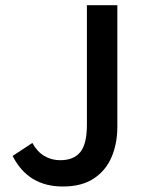

<svg xmlns="http://www.w3.org/2000/svg" viewBox="-20 -694 547 727"><path d="M217.8 12.2Q86.4 12.2 27.8 -103.5L102.5 -152.8Q120.6 -119.6 147.7 -103.5Q174.8 -87.4 208 -87.4Q258.8 -87.4 283.9 -117.9Q309.1 -148.4 309.1 -223.1V-674.3H424.3V-213.4Q424.3 -150.9 402.6 -99.6Q380.9 -48.3 335.2 -18.1Q289.6 12.2 217.8 12.2Z"/></svg>

Font: Akatab
Style: Bold
Weight: 700
Designer: SIL Global
Foundry: SIL Global
Version: Version 4.100